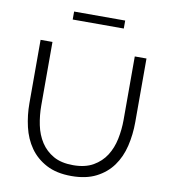

<svg xmlns="http://www.w3.org/2000/svg" viewBox="-96 -979 946 1066"><g transform="rotate(10 377.5 -446.0)"><path d="M378 5Q294 5 236.5 -25.5Q179 -56 144 -106Q109 -156 94 -220.5Q79 -285 79 -352V-710H146V-352Q146 -296 157 -242.5Q168 -189 195 -147.5Q222 -106 266 -81Q310 -56 377 -56Q445 -56 490 -82Q535 -108 561.5 -149.5Q588 -191 599 -244.5Q610 -298 610 -352V-710H676V-352Q676 -281 660.5 -216Q645 -151 609.5 -102Q574 -53 517 -24Q460 5 378 5ZM235 -852V-897H523V-852Z"/></g></svg>

Font: Rising Sun Light
Style: Regular
Weight: 300
Designer: Matt McInerney, Pablo Impallari, Rodrigo Fuenzalida (Raleway font), Stephen Hutchings (Greek), Cristiano Sobral (main ch
Foundry: The Rising Sun Project Authors
Version: Version 4.327; ttfautohint (v1.8.4.7-5d5b-dirty)